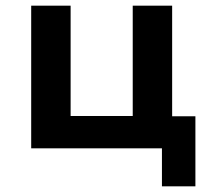

<svg xmlns="http://www.w3.org/2000/svg" viewBox="-20 -523 748 677"><path d="M551 134V0H90V-503H229V-114H448V-503H587V-113H669V134Z"/></svg>

Font: Nunito Sans 6pt
Style: Bold
Weight: 700
Version: Version 3.101;gftools[0.9.27]